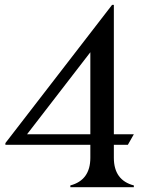

<svg xmlns="http://www.w3.org/2000/svg" viewBox="-20 -777 600 797"><path d="M272 0V-7.3Q355 -29.3 355 -122.1V-175.8H2.4V-183.1L445.3 -756.8H452.6V-219.7H535.6L510.7 -175.8H452.6V-122.1Q452.6 -28.8 535.6 -7.3V0ZM355 -219.7V-560.1L92.3 -219.7Z"/></svg>

Font: Modern Antiqua
Style: Book
Weight: 400
Designer: Wojciech Kalinowski "wmk69" (wmk69@o2.pl)
Foundry: Wojciech Kalinowski "wmk69" (wmk69@o2.pl)
Version: Version 3.1.0; 2021-05-28